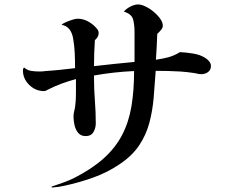

<svg xmlns="http://www.w3.org/2000/svg" viewBox="-20 -790 1040 862"><path d="M927 -494Q927 -476 914 -466.5Q901 -457 884 -457Q874 -457 864.5 -459.5Q855 -462 845 -463Q818 -467 789 -469Q735 -472 679 -472Q675 -411 670 -352Q665 -293 650.5 -238.5Q636 -184 604.5 -137Q573 -90 516 -52Q461 -15 397.5 7.5Q334 30 269 44Q256 47 242 49Q228 51 213 52L211 48Q235 40 261.5 30.5Q288 21 311 10Q392 -31 445 -78.5Q498 -126 528 -183.5Q558 -241 570 -312Q582 -383 582 -471Q537 -469 491.5 -464Q446 -459 402 -451V-441Q402 -390 406 -338.5Q410 -287 410 -236Q410 -215 399.5 -197Q389 -179 365 -179Q343 -179 331 -193.5Q319 -208 314.5 -228.5Q310 -249 310 -266Q310 -280 313.5 -292.5Q317 -305 318 -318Q320 -334 320.5 -350.5Q321 -367 321 -383V-435Q287 -426 255 -414Q223 -402 192 -386Q185 -381 178 -381Q140 -381 111.5 -408.5Q83 -436 83 -474Q83 -482 88 -487Q103 -474 121 -471.5Q139 -469 158 -469Q164 -469 171 -469.5Q178 -470 184 -471Q216 -473 249.5 -476.5Q283 -480 317 -484Q317 -518 315.5 -552Q314 -586 308 -619Q304 -642 292 -658Q280 -674 256 -679Q263 -685 277 -691Q291 -697 305.5 -701.5Q320 -706 328 -706Q351 -706 372 -695.5Q393 -685 409 -668Q414 -663 418.5 -656.5Q423 -650 423 -642Q423 -624 406 -610Q404 -581 403 -551.5Q402 -522 402 -493Q448 -498 493 -503Q538 -508 584 -512V-647Q584 -679 577.5 -703Q571 -727 536 -738Q547 -751 565.5 -760.5Q584 -770 600 -770Q614 -770 633 -761Q652 -752 670 -737Q688 -722 699.5 -705.5Q711 -689 711 -674Q711 -665 702 -654.5Q693 -644 686 -638Q685 -609 683.5 -580Q682 -551 680 -522Q710 -526 736 -533Q762 -540 788 -556Q812 -555 844.5 -550Q877 -545 898 -532Q908 -527 917.5 -516.5Q927 -506 927 -494Z"/></svg>

Font: Kaisei Tokumin Medium
Style: Regular
Weight: 500
Designer: Font-Kai, 金井和夫
Foundry: KAZUO KANAI
Version: Version 5.003